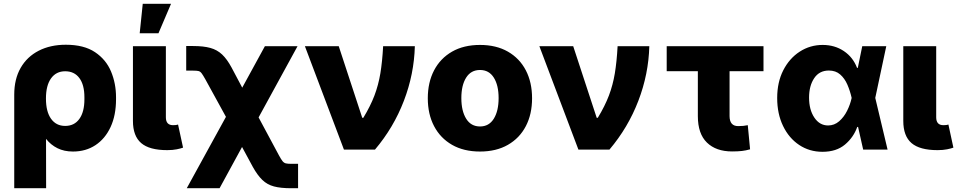

<svg xmlns="http://www.w3.org/2000/svg" viewBox="-20 -790 5060 1014"><path d="M55.2 204.1V-290Q55.2 -372.6 89.1 -431.6Q123 -490.7 184.6 -522.2Q246.1 -553.7 327.6 -553.7Q423.3 -553.7 481.7 -514.6Q540 -475.6 566.4 -412.4Q592.8 -349.1 592.8 -276.4V-265.6Q592.8 -181.2 564 -119.1Q535.2 -57.1 484.1 -23.4Q433.1 10.3 365.2 10.3Q318.8 10.3 283.4 -7.3Q248 -24.9 223.1 -56.6L223.6 204.1ZM222.7 -269Q222.7 -200.7 249.5 -162.8Q276.4 -125 324.2 -125Q372.6 -125 399.2 -162.1Q425.8 -199.2 425.8 -265.6V-276.4Q425.8 -341.8 399.2 -377.7Q372.6 -413.6 324.2 -413.6Q276.4 -413.6 249.5 -376Q222.7 -338.4 222.7 -270.5Z M863.3 2.9Q769 2.9 725.6 -34.4Q682.1 -71.8 682.1 -151.4V-545.9H856V-170.4Q856 -128.9 894 -128.9Q912.6 -128.9 920.4 -132.3L946.8 -10.3Q935.1 -5.9 913.6 -1.5Q892.1 2.9 863.3 2.9ZM717.8 -614.3 733.9 -770H883.3L816.9 -614.3Z M966.3 204.1 1173.3 -172.9 1064.5 -371.1Q1052.2 -393.1 1044.9 -402.8Q1037.6 -412.6 1028.3 -414.8Q1019 -417 1000 -417H963.4V-546.9H1000Q1054.7 -546.9 1090.8 -536.9Q1127 -526.9 1153.1 -502.2Q1179.2 -477.5 1203.1 -433.1L1259.3 -327.1L1378.9 -545.9H1551.3L1345.7 -169.9L1453.1 30.3Q1464.4 51.3 1471.9 60.8Q1479.5 70.3 1489.5 72.8Q1499.5 75.2 1517.6 75.2H1554.2V204.1H1517.6Q1462.4 204.1 1426.8 194.6Q1391.1 185.1 1365.5 160.4Q1339.8 135.7 1315.4 91.8L1258.3 -13.7L1139.6 204.1Z M1796.4 0 1590.3 -545.9H1769L1893.1 -168H1898.9Q1936.5 -230 1957.5 -285.4Q1978.5 -340.8 1988.8 -402.6Q1999 -464.4 2003.4 -545.9H2170.9Q2167 -398.4 2113 -257.6Q2059.1 -116.7 1960.4 0Z M2515.1 10.3Q2429.2 10.3 2367.4 -25.1Q2305.7 -60.5 2272.5 -123.8Q2239.3 -187 2239.3 -271Q2239.3 -355 2272.5 -418.5Q2305.7 -481.9 2367.4 -517.3Q2429.2 -552.7 2515.1 -552.7Q2600.6 -552.7 2662.4 -517.3Q2724.1 -481.9 2757.1 -418.5Q2790 -355 2790 -271Q2790 -187 2757.1 -123.8Q2724.1 -60.5 2662.4 -25.1Q2600.6 10.3 2515.1 10.3ZM2515.1 -122.1Q2562.5 -122.1 2587.9 -163.1Q2613.3 -204.1 2613.3 -272Q2613.3 -339.8 2587.9 -380.1Q2562.5 -420.4 2515.1 -420.4Q2467.3 -420.4 2441.9 -380.1Q2416.5 -339.8 2416.5 -272Q2416.5 -204.1 2441.9 -163.1Q2467.3 -122.1 2515.1 -122.1Z M3034.7 0 2828.6 -545.9H3007.3L3131.3 -168H3137.2Q3174.8 -230 3195.8 -285.4Q3216.8 -340.8 3227.1 -402.6Q3237.3 -464.4 3241.7 -545.9H3409.2Q3405.3 -398.4 3351.3 -257.6Q3297.4 -116.7 3198.7 0Z M4012.2 -545.9V-414.1H3833V-176.3Q3833.5 -124 3878.4 -124Q3896 -124 3905.8 -125.2Q3915.5 -126.5 3929.2 -128.9L3941.4 -1.5Q3919.4 4.9 3898.2 7.3Q3877 9.8 3846.2 9.8Q3761.7 9.8 3713.6 -36.9Q3665.5 -83.5 3665.5 -176.8V-414.1H3501V-545.9Z M4323.7 11.7Q4254.9 11.7 4200.7 -24.4Q4146.5 -60.5 4115.5 -124.8Q4084.5 -189 4084.5 -272.5Q4084.5 -356 4116.7 -418.9Q4148.9 -481.9 4203.6 -517.3Q4258.3 -552.7 4324.7 -552.7Q4388.2 -552.7 4436.5 -520.3Q4484.9 -487.8 4506.3 -431.6H4510.3L4533.7 -545.9H4660.6L4602.5 -272.9L4667.5 0H4538.6L4511.7 -119.6H4507.3Q4487.8 -64.5 4442.4 -26.4Q4397 11.7 4323.7 11.7ZM4477.5 -272.9V-274.4Q4469.2 -310.5 4455.1 -343.3Q4440.9 -376 4417.2 -396.7Q4393.6 -417.5 4357.4 -417.5Q4307.1 -417.5 4280 -377.2Q4252.9 -336.9 4252.9 -274.4Q4252.9 -210.4 4280.8 -168.9Q4308.6 -127.4 4353.5 -127.4Q4386.2 -127.4 4411.6 -149.4Q4437 -171.4 4453.6 -204.6Q4470.2 -237.8 4477.5 -271.5Z M4931.6 2.9Q4837.4 2.9 4793.9 -34.4Q4750.5 -71.8 4750.5 -151.4V-545.9H4924.3V-170.4Q4924.3 -128.9 4962.4 -128.9Q4981 -128.9 4988.8 -132.3L5015.1 -10.3Q5003.4 -5.9 4981.9 -1.5Q4960.4 2.9 4931.6 2.9Z"/></svg>

Font: Inter Extra Bold
Style: Regular
Weight: 800
Designer: Rasmus Andersson
Foundry: rsms
Version: Version 4.000;git-3c8e0fc